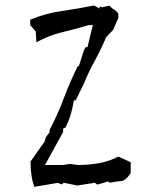

<svg xmlns="http://www.w3.org/2000/svg" viewBox="-20 -705 540 713"><path d="M208 -92.3H147L214.4 -214.8V-227.5L223.1 -231.4Q233.9 -252 241.2 -274.9Q248.5 -297.9 254.4 -332.5H261.2L292 -395.5Q309.1 -438 330.6 -476.6Q351.6 -514.6 369.1 -554.7L373.5 -566.4L399.9 -593.8L419.4 -638.2V-654.8Q412.1 -664.6 405.3 -668.5Q396 -673.3 386.2 -684.1L358.9 -677.7L350.1 -681.6V-673.3L329.1 -684.6Q267.6 -672.4 207.8 -663.8Q147.9 -655.3 92.3 -631.8V-611.8L112.8 -587.9L115.2 -547.9Q160.6 -573.2 209.7 -585Q258.8 -596.7 309.6 -611.8H315.4H324.7L304.7 -529.8H297.4L291 -516.6L272.9 -459.5H269Q241.2 -404.8 217.3 -341.1Q193.4 -277.3 164.6 -223.6V-214.4L150.4 -195.8L145.5 -179.2L93.3 -105Q93.8 -44.9 107.9 -11.2L193.8 -25.9L210 -20L216.3 -26.4L267.6 -16.1L332 -26.4L341.3 -19.5L381.3 -31.2L388.2 -26.4Q406.7 -30.8 427.2 -32.2Q445.3 -33.2 461.4 -56.6L465.3 -62.5V-102.5L419.9 -123.5Q385.3 -106 347.7 -99.1Q310.1 -92.3 270.5 -92.3H270L240.2 -96.2L210.4 -91.8L210 -93.3Z"/></svg>

Font: Bakudai
Style: ExtraLight
Weight: 200
Version: Version 1.48